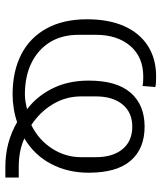

<svg xmlns="http://www.w3.org/2000/svg" viewBox="37 -601 603 717"><g transform="rotate(90 338.5 -242.5)"><path d="M643 -11V39H604Q557 39 515.5 28Q474 17 436 -5Q414 3 386 7.5Q358 12 333 12Q247 12 184 -20Q121 -52 86.5 -114.5Q52 -177 52 -266Q52 -347 77.5 -404.5Q103 -462 151 -493Q199 -524 266 -524Q277 -524 287 -523.5Q297 -523 305 -521L301 -473Q294 -475 285 -475.5Q276 -476 266 -476Q193 -476 151.5 -427.5Q110 -379 110 -299V-234Q110 -173 137 -128.5Q164 -84 214 -59Q264 -34 333 -34Q347 -34 361.5 -36.5Q376 -39 388 -42Q339 -79 310 -137.5Q281 -196 281 -272Q281 -377 326.5 -429Q372 -481 453 -481Q535 -481 580 -429Q625 -377 625 -272Q625 -194 592 -131.5Q559 -69 497 -32Q521 -21 547 -16Q573 -11 604 -11ZM340 -299V-244Q340 -187 369 -138.5Q398 -90 447 -58Q502 -85 534.5 -135Q567 -185 567 -244V-299Q567 -362 537 -398.5Q507 -435 453 -435Q400 -435 370 -398.5Q340 -362 340 -299Z"/></g></svg>

Font: IBM Plex Sans Light
Style: Regular
Weight: 300
Designer: Mike Abbink, Paul van der Laan, Pieter van Rosmalen
Foundry: Bold Monday
Version: Version 3.201